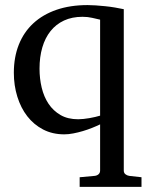

<svg xmlns="http://www.w3.org/2000/svg" viewBox="-20 -514 589 752"><path d="M372.1 -437Q358.4 -439.9 341.1 -444.1Q323.7 -448.2 303.2 -448.2Q262.2 -448.2 230.7 -433.6Q199.2 -418.9 178 -392.3Q156.7 -365.7 145.8 -328.4Q134.8 -291 134.8 -245.1Q134.8 -206.5 143.3 -170.7Q151.9 -134.8 170.2 -107.4Q188.5 -80.1 217 -63.5Q245.6 -46.9 286.1 -46.9Q295.4 -46.9 306.9 -48.1Q318.4 -49.3 330.1 -51.3Q341.8 -53.2 352.8 -55.9Q363.8 -58.6 372.1 -61ZM292 217.8V180.2L351.1 174.8Q359.9 173.8 366 168.5Q372.1 163.1 372.1 153.8V-26.9Q357.9 -20 340.8 -13.2Q323.7 -6.3 304.9 -0.7Q286.1 4.9 267.3 8.5Q248.5 12.2 231.9 12.2Q185.5 12.2 148.9 -6.8Q112.3 -25.9 86.9 -58.6Q61.5 -91.3 47.9 -135.3Q34.2 -179.2 34.2 -229Q34.2 -290 53.7 -339.1Q73.2 -388.2 110.4 -422.6Q147.5 -457 201.2 -475.6Q254.9 -494.1 323.2 -494.1Q336.9 -494.1 355 -492.9Q373 -491.7 392.1 -489.7Q411.1 -487.8 430.2 -484.6Q449.2 -481.4 464.8 -478V153.8Q464.8 163.1 470.9 168.2Q477.1 173.3 485.8 174.8L534.2 180.2V217.8Z"/></svg>

Font: Charis SIL Am
Style: Regular
Weight: 400
Foundry: SIL International
Version: Version 5.000